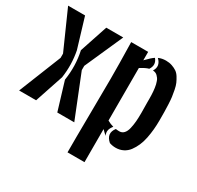

<svg xmlns="http://www.w3.org/2000/svg" viewBox="-171 -836 1260 1225"><g transform="rotate(30 459.0 -223.5)"><path d="M126.5 -312.5V-343.8L1.5 -625H126.5L192.4 -406.2Q211.4 -310.1 196.8 -210L126.5 0H1.5ZM220.2 -206.1 282.7 0H407.7L282.7 -312.5V-343.8L407.7 -625H282.7L214.4 -419.9Q237.3 -315.4 220.2 -206.1Z M747.6 -343.8V-348.6Q747.6 -363.3 747.6 -372.6Q747.6 -381.8 747.1 -397.2Q746.6 -412.6 745.6 -422.9Q744.6 -433.1 742.9 -447Q741.2 -460.9 738.5 -470.7Q735.8 -480.5 732.2 -491.5Q728.5 -502.4 723.1 -509.8Q717.8 -517.1 711.2 -523.7Q704.6 -530.3 696 -533.7Q687.5 -537.1 677.2 -537.6Q706.1 -583 664.1 -622.6Q688.5 -633.8 718.3 -633.8Q743.2 -633.8 763.7 -626.7Q784.2 -619.6 799.3 -609.4Q814.5 -599.1 826.2 -580.1Q837.9 -561 845.5 -543.9Q853 -526.9 858.4 -499.3Q863.8 -471.7 866.5 -451.4Q869.1 -431.2 870.6 -398.2Q872.1 -365.2 872.3 -345.2Q872.6 -325.2 872.6 -290.5V-281.2Q872.6 -247.6 869.6 -215.6Q866.7 -183.6 860.1 -149.9Q853.5 -116.2 841.3 -88.4Q829.1 -60.5 812.5 -38.3Q795.9 -16.1 771.2 -3.7Q746.6 8.8 716.3 8.8Q692.9 8.8 670.9 1Q619.1 -43.9 658.7 -95.7Q671.9 -93.8 685.1 -93.8Q705.1 -93.8 718.5 -108.4Q731.9 -123 738 -150.1Q744.1 -177.2 746.3 -203.9Q748.5 -230.5 748.5 -266.1Q748.5 -281.2 748 -307.4Q747.6 -333.5 747.6 -343.8ZM637.7 -99.6Q613.3 -106.4 591.3 -119.1V-505.9Q592.8 -506.8 601.6 -512.2Q610.4 -517.6 613.8 -519.3Q617.2 -521 624.5 -524.9Q631.8 -528.8 638.2 -531Q644.5 -533.2 651.4 -535.2Q679.2 -576.7 647.9 -613.8Q627.9 -601.1 594.2 -565.9Q592.3 -563.5 591.3 -562.5V-625H466.3Q470.2 -454.1 470 -357.4Q469.7 -260.7 467.8 -84.7Q465.8 91.3 466.3 187.5H591.3V-56.2Q608.9 -37.6 624.5 -25.4Q605.5 -61.5 637.7 -99.6Z"/></g></svg>

Font: Oswald
Style: Stencbab
Weight: 400
Designer: Mathieu Le Lay
Foundry: Mathieu Le Lay
Version: Version 1.000